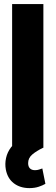

<svg xmlns="http://www.w3.org/2000/svg" viewBox="-20 -739 278 960"><path d="M196.9 -718.8V0H40.6V-718.8ZM127 201.6Q80.5 201.4 49.1 177.4Q17.7 153.4 9.2 108.8Q3.9 80.1 10.3 51Q16.7 21.9 35.1 -2.3Q53.5 -26.5 84.4 -40.4L195.1 0Q162.5 15.6 141.6 33.3Q120.6 51 120.7 76.6Q120.6 93.6 129.4 102.7Q138.3 111.9 154.9 111.9Q166.7 111.9 175.7 108.7Q184.7 105.5 191.6 103.3L207 180.1Q194.3 187.7 174.2 194.5Q154.1 201.4 127 201.6Z"/></svg>

Font: Inter Display V
Style: Regular
Weight: 400
Designer: Rasmus Andersson
Foundry: rsms
Version: Version 3.015;git-src